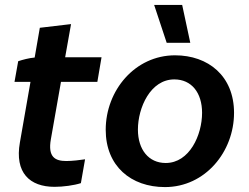

<svg xmlns="http://www.w3.org/2000/svg" viewBox="-20 -753 1012 781"><path d="M202 7C237 7 281 1 309 -8L326 -105C308 -102 272 -98 250 -98C204 -98 174 -114 187 -187L228 -420H376L393 -520H245L269 -655L142 -640L121 -519C98 -517 72 -510 54 -504L39 -420H104L61 -174C39 -50 101 7 202 7Z M651 8C815 8 932 -136 932 -294C932 -444 827 -528 692 -528C529 -528 410 -385 410 -225C410 -77 513 8 651 8ZM654 -90C585 -90 541 -144 541 -226C541 -315 592 -430 689 -430C759 -430 802 -376 802 -294C802 -204 751 -90 654 -90ZM658 -579H754L721 -733H607Z"/></svg>

Font: Fixel Text 20240404 SemiBold
Style: Italic
Weight: 600
Width: 4
Italic angle: -10°
Designer: AlfaBravo + MacPaw
Foundry: Kyrylo Tkachov, Marchela Mozhyna, Serhii Makarenko, Maria Weinstein, Zakhar Kryvoshyya
Version: Version 1.211;Glyphs 3.2 (3225)